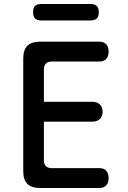

<svg xmlns="http://www.w3.org/2000/svg" viewBox="-20 -938 640 958"><path d="M199 -430H442Q465 -430 478.5 -416.5Q492 -403 492 -380Q492 -358 478.5 -344.5Q465 -331 442 -331H199V-139Q199 -119 209 -109Q219 -99 239 -99H476Q499 -99 510.5 -85.5Q522 -72 522 -49Q522 -27 510.5 -13.5Q499 0 476 0H180Q137 0 116.5 -20.5Q96 -41 96 -84V-646Q96 -689 116.5 -709.5Q137 -730 180 -730H476Q499 -730 510.5 -716.5Q522 -703 522 -681Q522 -658 510.5 -644.5Q499 -631 476 -631H239Q219 -631 209 -621Q199 -611 199 -591ZM186 -836Q164 -836 154.5 -846Q145 -856 145 -877Q145 -898 154.5 -908Q164 -918 186 -918H432Q453 -918 463 -908Q473 -898 473 -877Q473 -856 463 -846Q453 -836 432 -836Z"/></svg>

Font: Maple Mono Medium
Style: Regular
Weight: 500
Monospace: yes
Designer: subframe7536
Version: Version 7.000